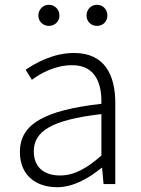

<svg xmlns="http://www.w3.org/2000/svg" viewBox="-20 -768 587 801"><path d="M218 13C286 13 350 -24 404 -68H406L412 0H461V-338C461 -456 416 -547 289 -547C202 -547 128 -505 87 -477L113 -435C150 -463 211 -496 281 -496C382 -496 405 -414 403 -335C168 -308 63 -252 63 -134C63 -35 132 13 218 13ZM230 -36C171 -36 121 -64 121 -137C121 -219 193 -268 403 -292V-119C340 -64 289 -36 230 -36ZM184 -660C209 -660 228 -679 228 -703C228 -728 209 -748 184 -748C159 -748 140 -728 140 -703C140 -679 159 -660 184 -660ZM385 -660C410 -660 428 -679 428 -703C428 -728 410 -748 385 -748C359 -748 341 -728 341 -703C341 -679 359 -660 385 -660Z"/></svg>

Font: Noto Sans CJK Light
Style: Regular
Weight: 300
Designer: Ryoko NISHIZUKA (kana & ideographs); Paul D. Hunt (Latin, Greek & Cyrillic); Wenlong ZHANG (bopomofo); Sandoll Communica
Foundry: Adobe Systems Incorporated
Version: Version 1.000;PS 1;hotconv 1.0.78;makeotf.lib2.5.61930